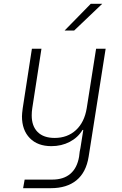

<svg xmlns="http://www.w3.org/2000/svg" viewBox="-20 -805 640 1005"><path d="M483 -550H533L444 15Q431 97 380.5 138.5Q330 180 246 180H101L109 135H254Q313 135 348.5 104.5Q384 74 394 15Q397 -16 401 -30L416 -125H412Q388 -85 345 -62.5Q302 -40 249 -40Q177 -40 136 -82Q95 -124 95 -196Q95 -209 99 -239L147 -550H197L149 -239Q146 -220 146 -201Q146 -145 177 -114Q208 -83 266 -83Q333 -83 377.5 -124Q422 -165 434 -239ZM368 -645H318L455 -785H515Z"/></svg>

Font: JetBrains Mono Extra Light
Style: Italic
Weight: 200
Italic angle: -9°
Monospace: yes
Designer: Philipp Nurullin, Konstantin Bulenkov
Foundry: JetBrains
Version: 2.002